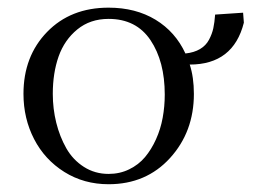

<svg xmlns="http://www.w3.org/2000/svg" viewBox="-20 -472 696 499"><path d="M41 -228Q41 -325.7 102.3 -388.9Q163.6 -452.1 262.2 -452.1Q332.5 -452.1 384.3 -420.7Q436 -389.2 461.9 -333Q484.4 -335.4 499.8 -344.5Q515.1 -353.5 523.2 -368.7Q531.2 -383.8 534.4 -398.7Q537.6 -413.6 539.1 -434.1L611.8 -439L613.8 -413.1Q586.4 -304.2 473.1 -304.2Q483.9 -271.5 483.9 -228Q483.9 -129.4 421.9 -61.3Q359.9 6.8 262.2 6.8Q198.2 6.8 147.2 -25.1Q96.2 -57.1 68.6 -110.6Q41 -164.1 41 -228ZM117.2 -228Q117.2 -189.5 126.2 -153.1Q135.3 -116.7 152.3 -86.7Q169.4 -56.6 198 -38.3Q226.6 -20 262.2 -20Q291.5 -20 315.9 -32Q340.3 -43.9 356.9 -63.7Q373.5 -83.5 385.5 -110.1Q397.5 -136.7 402.8 -166Q408.2 -195.3 408.2 -226.1Q408.2 -312.5 371.1 -367.7Q334 -422.9 262.2 -422.9Q214.4 -422.9 180.9 -395.5Q147.5 -368.2 132.3 -325.2Q117.2 -282.2 117.2 -228Z"/></svg>

Font: Dehuti Alt
Style: Book
Weight: 400
Version: Version 1.2